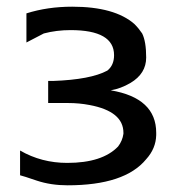

<svg xmlns="http://www.w3.org/2000/svg" viewBox="-20 -547 526 574"><path d="M40 -97V-23Q49 -21 90 -7Q132 7 182 7Q353 7 417 -71Q446 -103 447 -143V-150Q447 -254 311 -277Q341 -282 370 -299Q417 -327 417 -375Q417 -423 405 -447Q395 -462 382 -475Q323 -527 196 -527Q122 -527 59 -507V-420L111 -447Q149 -457 191 -457Q321 -457 321 -382Q321 -352 301 -336Q251 -309 139 -305H124V-239H184Q217 -239 248 -233Q349 -214 349 -150V-147Q346 -126 333 -109Q286 -60 181 -60Q104 -60 40 -97Z"/></svg>

Font: Sawarabi Gothic
Style: Regular
Weight: 400
Designer: mshio (mshio@users.sourceforge.jp)
Version: Version 20141215